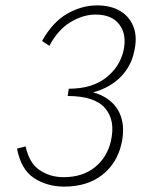

<svg xmlns="http://www.w3.org/2000/svg" viewBox="-20 -685 538 712"><path d="M391 -161Q409 -238 370 -283.5Q331 -329 231 -329L235 -356Q320 -356 372 -396Q424 -436 438 -497Q451 -556 423 -593.5Q395 -631 335 -631Q288 -631 241.5 -603Q195 -575 163 -515L136 -533Q175 -603 229 -634Q283 -665 340 -665Q392 -665 427 -643.5Q462 -622 476 -583Q490 -544 477 -492Q468 -448 438.5 -412Q409 -376 360 -354.5Q311 -333 241 -333L244 -352Q320 -352 365.5 -326.5Q411 -301 427.5 -255.5Q444 -210 430 -150Q413 -78 358 -35.5Q303 7 218 7Q155 7 106.5 -24.5Q58 -56 43 -134L75 -142Q88 -81 126.5 -54.5Q165 -28 216 -28Q286 -28 331.5 -64.5Q377 -101 391 -161Z"/></svg>

Font: Ysabeau Infant ExtraLight
Style: Italic
Weight: 250
Italic angle: -12°
Designer: Christian Thalmann (Catharsis Fonts)
Version: Version 2.001;gftools[0.9.30]; featfreeze: ss01,ss02,lnum